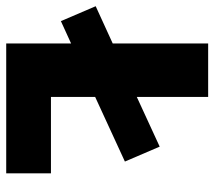

<svg xmlns="http://www.w3.org/2000/svg" viewBox="-74 -634 690 618"><g transform="rotate(90 271.0 -325.0)"><path d="M30 -176 -18 -288 122 -352 256 -412 434 -494 482 -382 256 -278 122 -218ZM102 0V-650H274V-144H520V0Z"/></g></svg>

Font: Mada Black
Style: Regular
Weight: 900
Designer: Khaled Hosny
Version: Version 1.5